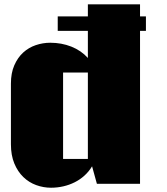

<svg xmlns="http://www.w3.org/2000/svg" viewBox="-20 -855 775 893"><path d="M658.7 -778.8V-711.4H248.5V-778.8ZM631.3 -835V0H430.7L408.2 -81.5Q393.6 -57.1 372.8 -38.3Q352.1 -19.5 327.1 -7.1Q302.2 5.4 274.4 11.7Q246.6 18.1 217.3 18.1Q182.1 18.1 148.4 5.9Q114.7 -6.3 88.6 -31.5Q62.5 -56.6 46.6 -94.7Q30.8 -132.8 30.8 -184.1V-466.3Q30.8 -515.1 46.4 -551Q62 -586.9 87.6 -610.4Q113.3 -633.8 146.2 -645Q179.2 -656.2 213.9 -656.2Q266.1 -656.2 311.8 -638.2Q357.4 -620.1 388.7 -585.4V-835ZM388.7 -517.6H273.4V-115.7H388.7Z"/></svg>

Font: Coda Caption ExtraBold
Style: Regular
Weight: 800
Designer: vernon adams
Foundry: vernon adams
Version: Version 1.002